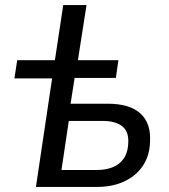

<svg xmlns="http://www.w3.org/2000/svg" viewBox="-20 -739 668 759"><path d="M122 0 186 -429H37L48 -501H197L230 -719H322L288 -501H448L438 -431H275L259 -329H406Q493 -329 535.5 -290Q578 -251 573 -176Q571 -122 544 -82.5Q517 -43 470.5 -21.5Q424 0 362 0ZM223 -67H361Q420 -67 452.5 -94Q485 -121 487 -173Q490 -219 463 -240Q436 -261 386 -261H252Z"/></svg>

Font: Nunitoga
Style: Medium Italic
Weight: 500
Italic angle: -9°
Designer: Vernon Adams
Foundry: Vernon Adams
Version: Version 1.0